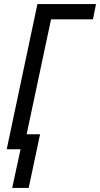

<svg xmlns="http://www.w3.org/2000/svg" viewBox="-20 -734 492 944"><path d="M40 190H121L177 -74H111L231 -639H437L452 -714H164L13 0H81Z"/></svg>

Font: Noto Sans Condensed
Style: Italic
Weight: 400
Width: 3
Italic angle: -12°
Designer: Monotype Design Team
Foundry: Monotype Imaging Inc.
Version: Version 2.013